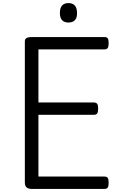

<svg xmlns="http://www.w3.org/2000/svg" viewBox="-20 -1224 767 1244"><path d="M185 0Q163 0 152 -10Q141 -20 141 -40V-957Q141 -971 152 -977.5Q163 -984 185 -984H657Q672 -984 678 -975.5Q684 -967 684 -944Q684 -922 678 -913Q672 -904 657 -904H229V-560H588Q603 -560 609.5 -551.5Q616 -543 616 -520Q616 -498 609.5 -489Q603 -480 588 -480H229V-80H657Q672 -80 678 -71.5Q684 -63 684 -40Q684 -18 678 -9Q672 0 657 0ZM424 -1078Q396 -1078 382 -1093.5Q368 -1109 368 -1140Q368 -1172 382 -1188Q396 -1204 424 -1204Q451 -1204 465 -1188Q479 -1172 479 -1140Q480 -1109 465.5 -1093.5Q451 -1078 424 -1078Z"/></svg>

Font: Playwrite PL
Style: Regular
Weight: 400
Designer: Veronika Burian, José Scaglione
Foundry: TypeTogether
Version: Version 1.002